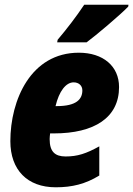

<svg xmlns="http://www.w3.org/2000/svg" viewBox="-20 -786 566 816"><path d="M225 -617 223 -606H348C385 -633 495 -726 525 -758L526 -766H338C304 -715 264 -663 225 -617ZM217 10C287 10 343 -4 402 -40V-164C346 -133 309 -121 259 -121C214 -121 191 -141 191 -195C191 -202 192 -211 193 -219H209C381 -219 486 -286 486 -416C486 -505 418 -562 315 -562C111 -562 24 -361 24 -186C24 -64 96 10 217 10ZM221 -335H216C231 -398 260 -436 293 -436C315 -436 330 -422 330 -402C330 -365 306 -335 221 -335Z"/></svg>

Font: Noto Sans Condensed Black
Style: Italic
Weight: 900
Width: 3
Italic angle: -12°
Designer: Monotype Design Team
Foundry: Monotype Imaging Inc.
Version: Version 2.013